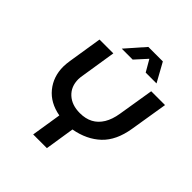

<svg xmlns="http://www.w3.org/2000/svg" viewBox="-236 -1029 1179 1179"><g transform="rotate(45 353.5 -440.0)"><path d="M248 0 279 -196Q186 -213 135 -275.5Q84 -338 84 -425Q84 -438 85.5 -452Q87 -466 89 -479L124 -700H244L209 -478Q207 -468 205.5 -456.5Q204 -445 204 -436Q204 -372 246 -333.5Q288 -295 358 -295Q407 -295 443 -314Q479 -333 502.5 -371.5Q526 -410 535 -467L573 -700H693L653 -454Q634 -336 568 -273.5Q502 -211 397 -192L367 0ZM260 -757 368 -880H494L562 -757H468L424 -833L355 -757Z"/></g></svg>

Font: MuseoModerno Medium
Style: Italic
Weight: 500
Italic angle: -9°
Designer: Pablo Cosgaya, Héctor Gatti, Marcela Romero, and the Authors of The MuseoModerno Project.
Foundry: Omnibus-Type Team
Version: Version 1.003